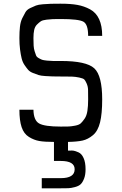

<svg xmlns="http://www.w3.org/2000/svg" viewBox="-20 -769 658 1039"><path d="M309 -439Q447 -439 490 -399.5Q533 -360 533 -231Q533 -154 521.5 -107Q510 -60 483 -37.5Q456 -15 427 -8.5Q398 -2 348 -1V46H358H359Q369 45 378.5 46.5Q388 48 405 55.5Q422 63 432.5 86.5Q443 110 443 147Q443 177 435 197.5Q427 218 416.5 228Q406 238 385 243.5Q364 249 350 249.5Q336 250 309 250H206V195H309Q384 195 384 147Q384 102 309 102H272V-1Q221 -1 192.5 -6Q164 -11 136.5 -28Q109 -45 97 -81Q85 -117 85 -175H161Q162 -118 191.5 -101Q221 -84 309 -84Q339 -84 352 -84.5Q365 -85 386.5 -89Q408 -93 417.5 -102Q427 -111 438 -127Q449 -143 453 -169Q457 -195 457 -231Q457 -265 456.5 -283Q456 -301 449 -317Q442 -333 436 -339Q430 -345 408.5 -349.5Q387 -354 368.5 -354.5Q350 -355 309 -355Q280 -355 264 -355.5Q248 -356 224.5 -357.5Q201 -359 188.5 -363Q176 -367 158.5 -374Q141 -381 132 -391.5Q123 -402 112.5 -417.5Q102 -433 97 -453.5Q92 -474 88.5 -501.5Q85 -529 85 -563Q85 -598 88 -624.5Q91 -651 100.5 -670.5Q110 -690 118 -703.5Q126 -717 144 -725.5Q162 -734 174.5 -739Q187 -744 213 -746Q239 -748 255 -748.5Q271 -749 305 -749Q307 -749 309 -749Q362 -749 398.5 -742.5Q435 -736 467.5 -718.5Q500 -701 516.5 -665Q533 -629 533 -575H457Q457 -637 431.5 -651.5Q406 -666 309 -666Q279 -666 266 -665.5Q253 -665 231.5 -662.5Q210 -660 200.5 -653.5Q191 -647 180 -636Q169 -625 165 -607Q161 -589 161 -563Q161 -539 162 -522Q163 -505 167.5 -491.5Q172 -478 175 -469.5Q178 -461 189.5 -454.5Q201 -448 208 -445.5Q215 -443 234.5 -441Q254 -439 267 -439Q280 -439 309 -439Z"/></svg>

Font: Hermit Light
Style: Regular
Weight: 300
Designer: Pablo Caro
Version: Version 2.000;PS 002.000;hotconv 1.0.88;makeotf.lib2.5.64775